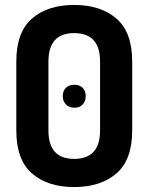

<svg xmlns="http://www.w3.org/2000/svg" viewBox="-20 -751 601 777"><path d="M46 -223V-502Q46 -621 109.5 -676Q173 -731 280 -731Q387 -731 451 -676Q515 -621 515 -502V-223Q515 -104 451 -49Q387 6 280 6Q173 6 109.5 -49Q46 -104 46 -223ZM176 -223Q176 -108 280 -108Q385 -108 385 -223V-502Q385 -617 280 -617Q176 -617 176 -502ZM281 -408Q302 -408 314.5 -395.5Q327 -383 327 -362Q327 -341 314.5 -328Q302 -315 281 -315Q260 -315 247 -328Q234 -341 234 -362Q234 -383 246.5 -395.5Q259 -408 281 -408Z"/></svg>

Font: Terminal Dosis
Style: Bold
Weight: 700
Designer: EdgarTolentino, PabloImpallari, IginoMarini
Foundry: EdgarTolentino, PabloImpallari, IginoMarini
Version: Version 1.006